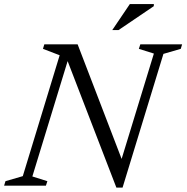

<svg xmlns="http://www.w3.org/2000/svg" viewBox="-34 -884 888 914"><path d="M552.5 -108 535.5 -96.5 698.5 -629 627 -651.5 634 -673H833L826.5 -651.5L744 -627.5L549.5 9H520L276 -624L294 -613L120 -44L191.5 -21.5L184.5 0H-14.5L-8 -21.5L74.5 -45.5L250 -621L170.5 -651.5L177 -673H335.5ZM500.5 -741 584 -864.5H698.5L698 -854.5L530.5 -741Z"/></svg>

Font: Newsreader 17pt
Style: Italic
Weight: 400
Italic angle: -17°
Version: Version 1.003